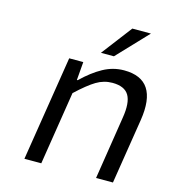

<svg xmlns="http://www.w3.org/2000/svg" viewBox="-108 -811 815 901"><g transform="rotate(15 300.0 -360.5)"><path d="M311 -573.2 423.8 -721.2H514.2L374 -573.2ZM92.8 0 173.8 -509.8H242.2L234.9 -420.9H238.8Q288.6 -469.2 336.7 -495.6Q384.8 -522 438 -522Q605.5 -522 573.2 -316.9L522.9 0H440.9L488.8 -306.2Q501 -380.9 480.2 -416Q459.5 -451.2 399.9 -451.2Q358.9 -451.2 322.5 -429.4Q286.1 -407.7 231 -356L174.8 0Z"/></g></svg>

Font: Office Code Pro D Italic
Style: Regular
Weight: 400
Italic angle: -9°
Designer: Nathan Rutzky & Paul D. Hunt
Foundry: Adobe Systems Incorporated
Version: Version 1.004;PS 001.004;hotconv 1.0.70;makeotf.lib2.5.58329